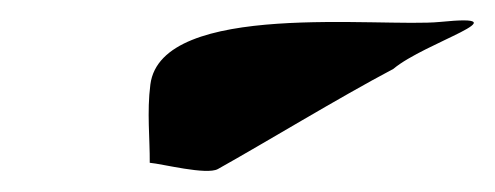

<svg xmlns="http://www.w3.org/2000/svg" viewBox="-20 -762 474 184"><path d="M123.5 -606C135.4 -605 178 -594 188.8 -600C233.4 -624.9 304.6 -668.3 357 -696C387 -721.3 483.9 -749.2 401.8 -741C345.5 -735.4 134.5 -761.9 124.1 -681C120.7 -654.6 123.7 -629.1 123.5 -606Z"/></svg>

Font: Rocketfuel
Style: Italic
Weight: 400
Designer: Mew Too
Foundry: Cannot Into Space Fonts.
Version: Version 0.27